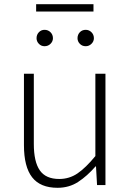

<svg xmlns="http://www.w3.org/2000/svg" viewBox="-20 -881 623 914"><path d="M254 13Q172 13 133 -37Q94 -87 94 -190V-530H141V-196Q141 -111 169.5 -70Q198 -29 262 -29Q310 -29 349 -55.5Q388 -82 434 -138V-530H482V0H442L437 -89H435Q395 -43 352 -15Q309 13 254 13ZM192 -661Q176 -661 165 -672.5Q154 -684 154 -699Q154 -716 165 -727.5Q176 -739 192 -739Q209 -739 220.5 -727.5Q232 -716 232 -699Q232 -684 220.5 -672.5Q209 -661 192 -661ZM152 -826V-861H425V-826ZM388 -661Q371 -661 360 -672.5Q349 -684 349 -699Q349 -716 360 -727.5Q371 -739 388 -739Q404 -739 415.5 -727.5Q427 -716 427 -699Q427 -684 415.5 -672.5Q404 -661 388 -661Z"/></svg>

Font: Noto Sans SC ExtraLight
Style: Regular
Weight: 250
Designer: Ryoko NISHIZUKA 西塚涼子 (kana, bopomofo & ideographs); Paul D. Hunt (Latin, Greek & Cyrillic); Sandoll Communications 산돌커뮤니
Foundry: Adobe
Version: Version 2.004-H2;hotconv 1.0.118;makeotfexe 2.5.65603